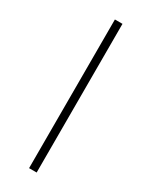

<svg xmlns="http://www.w3.org/2000/svg" viewBox="-192 -769 640 812"><g transform="rotate(30 128.5 -363.0)"><path d="M110 0V-726H147V0Z"/></g></svg>

Font: Source Han Sans SC ExtraLight
Style: Regular
Weight: 250
Designer: Ryoko NISHIZUKA 西塚涼子 (kana, bopomofo & ideographs); Paul D. Hunt (Latin, Greek & Cyrillic); Sandoll Communications 산돌커뮤니
Foundry: Adobe
Version: Version 2.004;hotconv 1.0.118;makeotfexe 2.5.65603